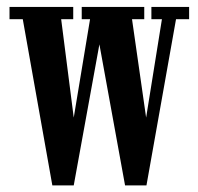

<svg xmlns="http://www.w3.org/2000/svg" viewBox="-20 -544 583 565"><path d="M134 1.5 47 -487.5H8V-523.5H195.5V-487.5H160L197 -198L245 -487.5H220.5V-523.5H404.5V-487.5H368.5L410 -198L456.5 -487.5H425.5V-523.5H536.5V-487.5H498L411 1.5H348L272.5 -413.5L197 1.5Z"/></svg>

Font: Imbue 10pt SemiBold
Style: Regular
Weight: 600
Designer: Tyler Finck
Foundry: Etcetera Type Company
Version: Version 1.102; ttfautohint (v1.8.3)